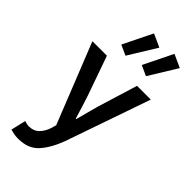

<svg xmlns="http://www.w3.org/2000/svg" viewBox="-300 -832 1095 1095"><g transform="rotate(45 247.5 -284.5)"><path d="M106 202Q86 202 71 199Q56 196 42 192L63 102Q70 104 79.5 106.5Q89 109 98 109Q137 109 160.5 85.5Q184 62 196 25L205 -6L12 -491H129L214 -250Q225 -218 235.5 -182.5Q246 -147 257 -112H261Q270 -146 279.5 -181.5Q289 -217 298 -250L372 -491H483L305 22Q274 105 230 153.5Q186 202 106 202ZM204 -566 142 -594 229 -771 308 -735ZM369 -566 307 -594 394 -771 473 -735Z"/></g></svg>

Font: Source Sans Pro SemiBold
Style: Regular
Weight: 600
Designer: Paul D. Hunt
Foundry: Adobe Systems Incorporated
Version: Version 2.045;hotconv 1.0.109;makeotfexe 2.5.65596